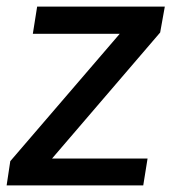

<svg xmlns="http://www.w3.org/2000/svg" viewBox="-24 -559 517 579"><path d="M-4 0 7 -73 337 -457H75L88 -539H473L459 -461L133 -81H421L408 0Z"/></svg>

Font: Georama Medium
Style: Italic
Weight: 500
Italic angle: -9°
Designer: Jean-Baptiste Levee
Foundry: Production Type
Version: Version 1.000